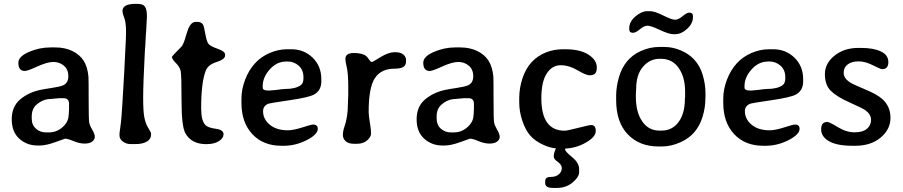

<svg xmlns="http://www.w3.org/2000/svg" viewBox="-20 -734 4588 975"><path d="M214.8 -61.5H227.5Q267.6 -61.5 298.1 -88.6Q328.6 -115.7 328.6 -151.4L329.6 -157.7V-164.1L330.6 -179.2V-207Q330.6 -235.4 301.8 -235.4H279.8L276.4 -234.9L257.3 -233.4Q243.7 -231.4 237.8 -231.4Q198.2 -231.4 164.6 -201.7Q141.1 -180.7 141.1 -142.1V-132.3Q141.1 -99.6 162.4 -80.6Q183.6 -61.5 214.8 -61.5ZM106 -373.5Q73.2 -373.5 73.2 -415.5Q73.2 -446.8 126.2 -470Q179.2 -493.2 236.3 -493.2H260.7Q310.1 -493.2 347.7 -474.9Q385.3 -456.5 405 -425.3Q424.8 -394 429.2 -343.8Q430.2 -332 430.2 -230Q430.2 -127.9 432.9 -112.5Q435.5 -97.2 448.5 -75.2Q461.4 -53.2 461.4 -39.1Q461.4 -24.9 448 -14.9Q434.6 -4.9 409.2 -4.9Q383.8 -4.9 354 -17.3Q324.2 -29.8 310.5 -29.8Q309.1 -29.8 261.7 -12.5Q214.4 4.9 181.6 4.9H170.9Q116.2 4.9 77.9 -29.8Q39.6 -64.5 39.6 -128.4Q39.6 -192.4 81.5 -228.3Q123.5 -264.2 183.6 -277.3Q201.7 -281.2 243.7 -287.6Q285.6 -293.9 300.8 -300.8Q327.1 -313 327.1 -346.9Q327.1 -380.9 304.7 -400.1Q282.2 -419.4 251.2 -419.4Q220.2 -419.4 169.9 -396.5Q119.6 -373.5 106 -373.5Z M602.1 -678.7Q602.1 -714.4 668.9 -714.4H677.7Q705.6 -714.4 715.8 -700.9Q726.1 -687.5 726.1 -648.9L722.2 -576.2Q720.7 -559.1 720.7 -557.6L719.7 -539.1Q718.8 -521 717.8 -502.4L716.3 -483.9L714.8 -456.1Q707 -307.6 707 -237.1Q707 -166.5 713.4 -135.7Q719.7 -105 733.4 -83.5Q747.1 -62 747.1 -55.2V-49.3Q747.1 -27.8 725.8 -15.1Q704.6 -2.4 668.5 -2.4H643.1Q620.6 -2.4 603.8 -15.4Q586.9 -28.3 586.9 -44.9V-58.1L589.8 -78.6Q595.7 -121.1 596.9 -142.3Q598.1 -163.6 601.1 -201.4Q604 -239.3 610.6 -363Q617.2 -486.8 617.2 -496.1L619.1 -532.7L620.1 -568.8Q620.1 -620.6 611.1 -642.8Q602.1 -665 602.1 -678.7Z M1115.2 -52.2Q1115.2 -32.7 1091.6 -17.3Q1067.9 -2 1027.3 -2Q951.7 -2 920.9 -58.1Q901.9 -93.3 901.9 -222.7Q901.9 -352.1 897.5 -373Q893.1 -394 873 -414.1Q853 -434.1 853 -444.8Q853 -448.7 900.4 -496.1Q910.6 -506.3 921.1 -541.5Q931.6 -576.7 936 -587.9Q950.7 -623 974.6 -623H982.4Q1003.4 -623 1012.2 -606.9Q1015.6 -600.6 1022.7 -561.3Q1029.8 -522 1039.1 -510.7Q1048.3 -499.5 1085.7 -486.1Q1123 -472.7 1123 -457.5V-452.1Q1123 -432.6 1080.3 -419.2Q1037.6 -405.8 1025.4 -376.5Q1001.5 -317.4 1001.5 -184.1Q1001.5 -121.6 1022.9 -99.1Q1036.1 -85.4 1075.7 -80.1Q1115.2 -74.7 1115.2 -52.2Z M1314 -296.9V-289.1Q1314 -274.4 1340.8 -274.4H1352.5L1355.5 -274.9L1379.4 -276.9Q1417 -282.2 1428.2 -282.2Q1481.4 -282.2 1508.3 -302.2Q1521 -312 1521 -336.9V-342.3Q1521 -378.9 1496.8 -400.4Q1472.7 -421.9 1439 -421.9H1435.5L1432.6 -421.4Q1385.3 -421.4 1349.6 -381.3Q1314 -341.3 1314 -296.9ZM1420.4 6.3H1409.7Q1316.4 6.3 1261.2 -53Q1206.1 -112.3 1206.1 -211.4V-232.9Q1206.1 -280.3 1224.6 -329.1Q1262.2 -426.8 1347.2 -463.9Q1392.1 -483.9 1438.5 -483.9H1459.5Q1523.4 -483.9 1567.6 -441.2Q1611.8 -398.4 1611.8 -331.1V-321.3Q1611.8 -273.4 1573.7 -253.4Q1547.4 -239.3 1450.7 -225.1Q1354 -210.9 1345.2 -208Q1315.9 -197.8 1315.9 -168.9Q1315.9 -128.9 1350.1 -100.6Q1384.3 -72.3 1441.9 -72.3Q1468.8 -72.3 1515.1 -86.9Q1561.5 -101.6 1568.8 -101.6Q1593.8 -101.6 1593.8 -80.1Q1593.8 -51.3 1537.6 -22.5Q1481.4 6.3 1420.4 6.3Z M1748.5 -253.9V-291.5Q1748.5 -359.4 1741.2 -390.9Q1733.9 -422.4 1733.9 -435.1Q1733.9 -464.8 1777.3 -464.8Q1820.8 -464.8 1840.3 -448.7Q1845.7 -444.3 1854.2 -431.6Q1862.8 -418.9 1869.6 -418.9Q1871.1 -418.9 1912.1 -443.8Q1953.1 -468.8 1982.4 -468.8H1989.7Q2013.7 -468.8 2027.8 -457.3Q2042 -445.8 2042 -429.2V-422.9Q2042 -402.8 2028.1 -394Q2014.2 -385.3 1983.9 -385.3Q1915 -385.3 1883.5 -336.9Q1852.1 -288.6 1852.1 -166Q1852.1 -148.4 1858.2 -111.8Q1864.3 -75.2 1864.3 -56.6Q1864.3 -38.1 1844.2 -21Q1824.2 -3.9 1793.5 -3.9H1776.9Q1750 -3.9 1735.6 -16.8Q1721.2 -29.8 1721.2 -48.6Q1721.2 -67.4 1728 -86.9Q1746.6 -139.6 1746.6 -203.1Q1748.5 -238.3 1748.5 -253.9Z M2271 -61.5H2283.7Q2323.7 -61.5 2354.2 -88.6Q2384.8 -115.7 2384.8 -151.4L2385.7 -157.7V-164.1L2386.7 -179.2V-207Q2386.7 -235.4 2357.9 -235.4H2335.9L2332.5 -234.9L2313.5 -233.4Q2299.8 -231.4 2293.9 -231.4Q2254.4 -231.4 2220.7 -201.7Q2197.3 -180.7 2197.3 -142.1V-132.3Q2197.3 -99.6 2218.5 -80.6Q2239.7 -61.5 2271 -61.5ZM2162.1 -373.5Q2129.4 -373.5 2129.4 -415.5Q2129.4 -446.8 2182.4 -470Q2235.4 -493.2 2292.5 -493.2H2316.9Q2366.2 -493.2 2403.8 -474.9Q2441.4 -456.5 2461.2 -425.3Q2481 -394 2485.4 -343.8Q2486.3 -332 2486.3 -230Q2486.3 -127.9 2489 -112.5Q2491.7 -97.2 2504.6 -75.2Q2517.6 -53.2 2517.6 -39.1Q2517.6 -24.9 2504.2 -14.9Q2490.7 -4.9 2465.3 -4.9Q2439.9 -4.9 2410.2 -17.3Q2380.4 -29.8 2366.7 -29.8Q2365.2 -29.8 2317.9 -12.5Q2270.5 4.9 2237.8 4.9H2227.1Q2172.4 4.9 2134 -29.8Q2095.7 -64.5 2095.7 -128.4Q2095.7 -192.4 2137.7 -228.3Q2179.7 -264.2 2239.7 -277.3Q2257.8 -281.2 2299.8 -287.6Q2341.8 -293.9 2356.9 -300.8Q2383.3 -313 2383.3 -346.9Q2383.3 -380.9 2360.8 -400.1Q2338.4 -419.4 2307.4 -419.4Q2276.4 -419.4 2226.1 -396.5Q2175.8 -373.5 2162.1 -373.5Z M2748.5 195.8V186Q2748.5 164.6 2775.6 164.6Q2802.7 164.6 2817.9 151.1Q2833 137.7 2833 120.1Q2833 102.5 2812.5 88.1Q2792 73.7 2792 61.5Q2792 41.5 2803.2 19.5Q2772.5 16.6 2740.2 2Q2697.3 -17.1 2672.4 -45.9Q2648.4 -73.2 2632.3 -121.1Q2616.7 -168 2616.7 -214.4V-237.8Q2617.2 -287.1 2632.8 -335.4Q2664.6 -432.6 2752.4 -467.8Q2793 -483.9 2839.4 -483.9H2850.6Q2925.8 -483.9 2968.3 -456.5Q3010.7 -429.2 3010.7 -391.6Q3010.7 -368.7 3001.5 -360.1Q2992.2 -351.6 2974.1 -351.6Q2956.1 -351.6 2912.8 -377.2Q2869.6 -402.8 2826.7 -402.8Q2783.7 -402.8 2756.3 -360.6Q2729 -318.4 2729 -234.9Q2729 -70.3 2847.7 -70.3Q2859.9 -70.3 2916 -84.7Q2972.2 -99.1 2982.4 -99.1Q3005.4 -99.1 3005.4 -68.8Q3005.4 -38.1 2953.1 -8.8Q2905.3 18.1 2850.1 20.5Q2850.1 22.9 2850.1 25.9Q2850.1 35.2 2885.5 64.2Q2920.9 93.3 2920.9 124.5V139.6Q2920.9 165 2887.7 192.6Q2854.5 220.2 2809.6 220.2H2787.6Q2748.5 220.2 2748.5 195.8Z M3328.6 -70.8H3339.4Q3394 -70.8 3426 -114.5Q3458 -158.2 3458 -231.9L3459 -242.7V-270.5Q3459 -341.3 3426.8 -388.4Q3394.5 -435.5 3335.4 -435.5H3330.1Q3280.3 -435.5 3245.4 -395.3Q3210.4 -355 3210.4 -280.3L3209.5 -269.5L3209 -252.4V-241.7Q3209 -164.6 3241.2 -117.7Q3273.4 -70.8 3328.6 -70.8ZM3266.1 -677.2H3282.2Q3304.2 -677.2 3347.7 -655.5Q3391.1 -633.8 3408 -633.8Q3424.8 -633.8 3446.3 -651.9Q3467.8 -669.9 3480.5 -669.9Q3499 -669.9 3499 -651.4V-647.5Q3499 -614.7 3469.5 -587.6Q3439.9 -560.5 3410.2 -560.5H3398.4Q3376.5 -560.5 3330.8 -582Q3285.2 -603.5 3268.1 -603.5Q3251 -603.5 3229.5 -585.4Q3208 -567.4 3194.3 -567.4Q3175.3 -567.4 3175.3 -585.9V-589.8Q3175.3 -624 3206.8 -650.6Q3238.3 -677.2 3266.1 -677.2ZM3562.5 -260.3V-243.7L3562 -234.9Q3562 -233.4 3562 -231.9Q3562 -188 3547.9 -141.6Q3520.5 -50.3 3438 -12.7Q3389.6 9.8 3340.3 9.8H3323.7Q3227.1 9.8 3168 -51.8Q3108.9 -113.3 3108.9 -225.6V-251Q3109.4 -293.9 3123 -341.8Q3150.4 -436 3231.4 -473.6Q3278.8 -495.6 3328.1 -495.6H3353Q3396.5 -495.6 3438.5 -477.5Q3522 -441.9 3548.3 -354Q3562.5 -306.6 3562.5 -260.3Z M3760.7 -296.9V-289.1Q3760.7 -274.4 3787.6 -274.4H3799.3L3802.2 -274.9L3826.2 -276.9Q3863.8 -282.2 3875 -282.2Q3928.2 -282.2 3955.1 -302.2Q3967.8 -312 3967.8 -336.9V-342.3Q3967.8 -378.9 3943.6 -400.4Q3919.4 -421.9 3885.7 -421.9H3882.3L3879.4 -421.4Q3832 -421.4 3796.4 -381.3Q3760.7 -341.3 3760.7 -296.9ZM3867.2 6.3H3856.4Q3763.2 6.3 3708 -53Q3652.8 -112.3 3652.8 -211.4V-232.9Q3652.8 -280.3 3671.4 -329.1Q3709 -426.8 3793.9 -463.9Q3838.9 -483.9 3885.3 -483.9H3906.2Q3970.2 -483.9 4014.4 -441.2Q4058.6 -398.4 4058.6 -331.1V-321.3Q4058.6 -273.4 4020.5 -253.4Q3994.1 -239.3 3897.5 -225.1Q3800.8 -210.9 3792 -208Q3762.7 -197.8 3762.7 -168.9Q3762.7 -128.9 3796.9 -100.6Q3831.1 -72.3 3888.7 -72.3Q3915.5 -72.3 3961.9 -86.9Q4008.3 -101.6 4015.6 -101.6Q4040.5 -101.6 4040.5 -80.1Q4040.5 -51.3 3984.4 -22.5Q3928.2 6.3 3867.2 6.3Z M4338.9 -490.7H4351.6Q4415.5 -490.7 4453.4 -472.7Q4491.2 -454.6 4491.2 -418.7Q4491.2 -382.8 4459.5 -382.8Q4451.2 -382.8 4412.6 -402.6Q4374 -422.4 4339.8 -422.4Q4305.7 -422.4 4284.9 -407Q4264.2 -391.6 4264.2 -364.7Q4264.2 -337.9 4293 -317.9Q4309.6 -306.2 4371.3 -280.8Q4433.1 -255.4 4459.5 -231.9Q4502 -194.3 4502 -135.7Q4502 -77.1 4452.1 -35.4Q4402.3 6.3 4322.8 6.3H4310.1Q4230 6.3 4189.9 -16.8Q4149.9 -40 4149.9 -77.4Q4149.9 -114.7 4181.2 -114.7Q4191.4 -114.7 4234.6 -88.4Q4277.8 -62 4319.6 -62Q4361.3 -62 4382.3 -79.8Q4403.3 -97.7 4403.3 -124.8Q4403.3 -151.9 4377 -172.4Q4362.8 -183.6 4295.9 -213.1Q4229 -242.7 4199 -272.7Q4168.9 -302.7 4168.9 -357.4Q4168.9 -412.1 4217.8 -451.4Q4266.6 -490.7 4338.9 -490.7Z"/></svg>

Font: Averia Gruesa Libre
Style: Regular
Weight: 500
Italic angle: -1.70001°
Version: Version 1.001